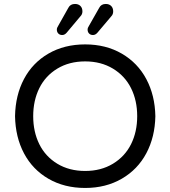

<svg xmlns="http://www.w3.org/2000/svg" viewBox="-20 -930 851 960"><path d="M756.8 -349.1Q754.9 -245.1 711.7 -163.8Q668.5 -82.5 588.9 -36.4Q509.3 9.8 405.8 9.8Q301.8 9.8 222.4 -36.1Q143.1 -82 100.1 -163.1Q57.1 -244.1 55.2 -349.1Q57.1 -454.1 100.1 -535.2Q143.1 -616.2 222.4 -662.1Q301.8 -708 405.8 -708Q509.3 -708 588.9 -661.9Q668.5 -615.7 711.7 -534.4Q754.9 -453.1 756.8 -349.1ZM405.8 -623Q326.2 -623 266.6 -586.9Q207 -550.8 176.5 -489Q146 -427.2 146 -349.1Q146 -271 176.5 -209.2Q207 -147.5 266.6 -111.3Q326.2 -75.2 405.8 -75.2Q484.9 -75.2 544.7 -111.3Q604.5 -147.5 635.3 -209.2Q666 -271 666 -349.1Q666 -427.2 635.3 -489Q604.5 -550.8 544.7 -586.9Q484.9 -623 405.8 -623ZM392.1 -873Q392.1 -858.4 381.8 -848.1L313 -766.1Q303.2 -754.9 291 -754.9Q278.8 -754.9 271.5 -762.5Q264.2 -770 264.2 -782.2Q264.2 -791 271 -800.8L321.8 -891.1Q331.5 -910.2 355 -910.2Q372.1 -910.2 382.1 -900.1Q392.1 -890.1 392.1 -873ZM545.9 -873Q545.9 -857.9 536.1 -848.1L466.8 -766.1Q457 -754.9 444.8 -754.9Q432.6 -754.9 425.3 -762.5Q418 -770 418 -782.2Q418 -791 424.8 -800.8L476.1 -891.1Q485.8 -910.2 508.8 -910.2Q525.9 -910.2 535.9 -900.1Q545.9 -890.1 545.9 -873Z"/></svg>

Font: Aka-Acid-Varela
Style: Regular
Weight: 400
Designer: Joe Prince, Avraham Cornfeld, Cyberella
Foundry: Joe Prince, Avraham Cornfeld, Cyberella
Version: Version 2.000; ttfautohint (v1.5.33-1714) -l 8 -r 50 -G 200 